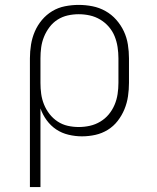

<svg xmlns="http://www.w3.org/2000/svg" viewBox="-20 -548 640 783"><path d="M102 215V-310Q102 -338 106.5 -366Q111 -394 122 -419.5Q133 -445 151 -466.5Q169 -488 193 -502.5Q217 -517 245 -522.5Q273 -528 301 -528Q329 -528 357 -522.5Q385 -517 410 -503Q435 -489 454 -467.5Q473 -446 485 -420.5Q497 -395 501.5 -366.5Q506 -338 506 -310V-210Q506 -183 502 -155.5Q498 -128 487.5 -102.5Q477 -77 460 -55Q443 -33 419.5 -18.5Q396 -4 369 2Q342 8 314 8Q287 8 259.5 1.5Q232 -5 209.5 -20Q187 -35 170.5 -57.5Q154 -80 145 -106V215ZM301 -30Q324 -30 346.5 -35Q369 -40 389 -52Q409 -64 423.5 -81.5Q438 -99 447 -120Q456 -141 459.5 -164Q463 -187 463 -210V-310Q463 -333 459.5 -356Q456 -379 447.5 -400Q439 -421 424 -438.5Q409 -456 389 -468Q369 -480 346.5 -485Q324 -490 301 -490Q278 -490 256 -485Q234 -480 215 -468Q196 -456 182 -437.5Q168 -419 159.5 -398Q151 -377 148 -355Q145 -333 145 -310V-210Q145 -187 148 -165Q151 -143 159.5 -122Q168 -101 182 -83Q196 -65 215 -52.5Q234 -40 256 -35Q278 -30 301 -30Z"/></svg>

Font: Iosevka Etoile Extralight
Style: Regular
Weight: 200
Designer: Belleve Invis
Foundry: Belleve Invis
Version: Version 22.1.2; ttfautohint (v1.8.4)